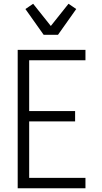

<svg xmlns="http://www.w3.org/2000/svg" viewBox="-20 -1000 540 1020"><path d="M74 0V-735H434V-680H135V-410H379V-355H135V-55H434V0ZM212 -815 115 -952 156 -980 250 -862 344 -980 385 -952 288 -815Z"/></svg>

Font: Iosevka Term Curly Light
Style: Regular
Weight: 300
Designer: Belleve Invis
Foundry: Belleve Invis
Version: Version 32.3.0